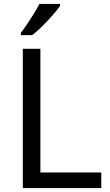

<svg xmlns="http://www.w3.org/2000/svg" viewBox="-20 -964 564 984"><path d="M97 0V-714H187V-80H499V0ZM288 -934Q276 -916 251 -887.5Q226 -859 197.5 -830.5Q169 -802 145 -784H87V-796Q102 -815 119.5 -841Q137 -867 154 -894.5Q171 -922 182 -944H288Z"/></svg>

Font: Noto Sans Old Sogdian
Style: Regular
Weight: 400
Designer: Monotype Design Team
Foundry: Monotype Imaging Inc.
Version: Version 2.002; ttfautohint (v1.8.4.7-5d5b)